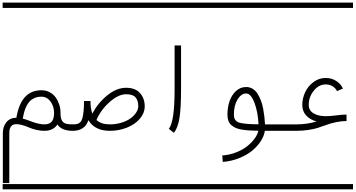

<svg xmlns="http://www.w3.org/2000/svg" viewBox="-20 -990 2691 1453"><path d="M104 -99.1Q138.7 -307.1 293.5 -307.1Q328.1 -307.1 356.4 -291.7Q384.8 -276.4 402.1 -251.5Q419.4 -226.6 428.7 -197.3Q438 -168 438 -138.2Q438 -111.8 441.4 -96.2Q444.8 -80.6 454.8 -69.1Q464.8 -57.6 482.7 -53.2Q500.5 -48.8 530.3 -48.8V0Q446.3 0 414.6 -47.9Q382.3 0 315.9 0Q258.3 0 197.8 -25.9Q140.6 -50.3 104 -50.3Q50.3 -50.3 50.3 17.1V395.5H1.5V17.1Q1.5 -31.7 28.6 -65.2Q55.7 -98.6 104 -99.1ZM152.3 -92.3Q173.8 -87.4 209 -73.7Q272 -48.8 315.9 -48.8Q353.5 -48.8 371.3 -69.3Q389.2 -89.8 389.2 -135.3Q389.2 -186 362.1 -222.2Q335 -258.3 293.5 -258.3Q265.1 -258.3 242.7 -248.8Q220.2 -239.3 205.6 -224.1Q190.9 -209 179.9 -186.3Q168.9 -163.6 163.1 -141.8Q157.2 -120.1 152.3 -92.3ZM0 402.8H530.3V442.9H0ZM0 -970.2H530.3V-930.2H0Z M530.3 -48.8Q552.2 -48.8 564.5 -51.8Q576.7 -54.7 587.2 -64.9Q597.7 -75.2 603.3 -94.7Q608.9 -114.3 612.3 -147.5Q615.7 -177.7 615.7 -225.6H664.6Q664.6 -169.4 678.7 -130.4Q721.2 -210.9 791.7 -268.3Q862.3 -325.7 934.1 -325.7Q1004.4 -325.7 1039.8 -285.4Q1075.2 -245.1 1075.2 -185.5Q1075.2 -135.3 1039.1 -92.3Q1002.9 -49.3 941.9 -24.7Q880.9 0 810.5 0Q697.8 0 648.9 -80.6Q622.6 0 530.3 0Q520 0 512.9 -7.1Q505.9 -14.2 505.9 -24.4Q505.9 -34.7 512.9 -41.7Q520 -48.8 530.3 -48.8ZM710 -82Q745.1 -48.8 810.5 -48.8Q857.4 -48.8 898.9 -61.5Q940.4 -74.2 967.8 -94.2Q995.1 -114.3 1010.7 -138.4Q1026.4 -162.6 1026.4 -185.5Q1026.4 -229.5 1005.6 -253.2Q984.9 -276.9 934.1 -276.9Q876.5 -276.9 809.8 -218Q743.2 -159.2 710 -82ZM530.3 402.8H1060.5V442.9H530.3ZM530.3 -970.2H1060.5V-930.2H530.3Z M1295.9 15.1 1257.8 -15.1Q1301.3 -69.8 1301.3 -309.6V-646H1350.1V-309.6Q1350.1 -174.3 1338.4 -98.6Q1326.7 -22.9 1295.9 15.1ZM1060.5 402.8H1590.8V442.9H1060.5ZM1060.5 -970.2H1590.8V-930.2H1060.5Z M1936.5 -49.3Q1932.1 -142.1 1905.5 -212.4Q1878.9 -282.7 1842.8 -282.7Q1805.7 -282.7 1777.8 -237.8Q1750 -192.9 1750 -122.6Q1750 -104 1754.9 -92.3Q1759.8 -80.6 1770.8 -71.8Q1781.7 -63 1804.2 -58.6Q1826.7 -54.2 1857.2 -52Q1887.7 -49.8 1936.5 -49.3ZM2121.1 -48.8V0H1984.4Q1978.5 40 1952.1 80.1Q1925.8 120.1 1885 152.8Q1844.2 185.5 1786.6 208Q1729 230.5 1666 235.4L1662.1 186.5Q1716.8 182.6 1766.4 163.3Q1815.9 144 1850.1 116.9Q1884.3 89.8 1906.7 59.1Q1929.2 28.3 1935.1 -0.5Q1895 -1 1867.4 -2.7Q1839.8 -4.4 1811 -9Q1782.2 -13.7 1763.9 -22Q1745.6 -30.3 1730.2 -43.5Q1714.8 -56.6 1708 -76.4Q1701.2 -96.2 1701.2 -122.6Q1701.2 -175.8 1716.6 -222.4Q1731.9 -269 1764.9 -300.3Q1797.9 -331.5 1842.8 -331.5Q1869.6 -331.5 1891.8 -318.1Q1914.1 -304.7 1928.7 -281Q1943.4 -257.3 1954.3 -229.5Q1965.3 -201.7 1971.4 -168.2Q1977.5 -134.8 1980.7 -106.4Q1983.9 -78.1 1985.4 -48.8ZM1590.8 402.8H2121.1V442.9H1590.8ZM1590.8 -970.2H2121.1V-930.2H1590.8Z M2121.1 -48.8H2224.6Q2303.2 -48.8 2375.5 -70.8Q2329.1 -83 2298.3 -114.7Q2267.6 -146.5 2267.6 -196.8Q2267.6 -245.6 2289.3 -292Q2311 -338.4 2352.5 -369.1Q2394 -399.9 2444.3 -399.9Q2490.7 -399.9 2525.6 -376.7Q2560.5 -353.5 2575.2 -319.8L2530.3 -300.3Q2521.5 -320.8 2499 -335.9Q2476.6 -351.1 2444.3 -351.1Q2393.1 -351.1 2354.7 -303.7Q2316.4 -256.3 2316.4 -196.8Q2316.4 -154.3 2352.3 -132.6Q2388.2 -110.8 2444.8 -110.8Q2479.5 -110.8 2523.4 -116.7Q2567.9 -123 2602.5 -123V-74.2Q2529.8 -74.2 2440.4 -41.5Q2404.8 -28.3 2380.9 -21Q2356.9 -13.7 2314 -6.8Q2271 0 2224.6 0H2121.1Q2110.8 0 2103.8 -7.1Q2096.7 -14.2 2096.7 -24.4Q2096.7 -34.7 2103.8 -41.7Q2110.8 -48.8 2121.1 -48.8ZM2121.1 402.8H2651.4V442.9H2121.1ZM2121.1 -970.2H2651.4V-930.2H2121.1Z"/></svg>

Font: AzarMehrMSRS1
Style: Regular
Weight: 1
Designer: Amin Abedi
Version: Version 1.00